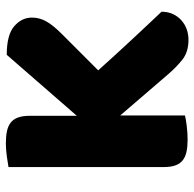

<svg xmlns="http://www.w3.org/2000/svg" viewBox="-24 -631 663 655"><g transform="rotate(-90 307.5 -303.5)"><path d="M241 -225V-4Q230 -1 206 2Q182 5 159 5Q136 5 118.5 1.5Q101 -2 89 -11Q77 -20 71 -36Q65 -52 65 -78V-606Q76 -608 100 -611.5Q124 -615 146 -615Q169 -615 186.5 -611.5Q204 -608 216 -599Q228 -590 234 -574Q240 -558 240 -532V-373L448 -612Q516 -612 545.5 -586.5Q575 -561 575 -526Q575 -500 562 -477Q549 -454 520 -425L395 -300Q420 -272 447.5 -242Q475 -212 501.5 -183.5Q528 -155 552.5 -129Q577 -103 595 -84Q595 -62 587 -45Q579 -28 565.5 -16Q552 -4 535 2Q518 8 499 8Q458 8 432 -12.5Q406 -33 382 -61Z"/></g></svg>

Font: BALOOCHETTANREGULAR
Style: Book
Weight: 400
Designer: Maithili Shingre and Ek Type
Foundry: Ek Type
Version: Version 1.100;PS 1.000;hotconv 1.0.88;makeotf.lib2.5.647800;